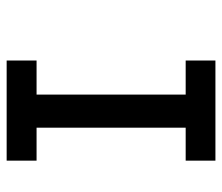

<svg xmlns="http://www.w3.org/2000/svg" viewBox="-66 -612 677 586"><g transform="rotate(-90 273.0 -318.5)"><path d="M381.8 0H76.2V-90.8H176.8V-545.9H76.2V-637.2H381.8V-545.9H277.8V-90.8H381.8Z"/></g></svg>

Font: Anonymous Pro
Style: Bold
Weight: 700
Monospace: yes
Designer: Mark Simonson
Version: Version 1.003